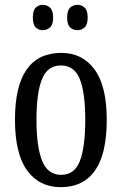

<svg xmlns="http://www.w3.org/2000/svg" viewBox="-20 -765 504 795"><path d="M231 10Q143 10 92.5 -59Q42 -128 42 -269Q42 -409 90.5 -477.5Q139 -546 234 -546Q321 -546 371.5 -477.5Q422 -409 422 -269Q422 -128 373.5 -59Q325 10 231 10ZM233 -41Q289 -41 311 -99Q333 -157 333 -269Q333 -381 310.5 -437.5Q288 -494 232 -494Q177 -494 154 -437.5Q131 -381 131 -269Q131 -157 154.5 -99Q178 -41 233 -41ZM301 -640Q283 -640 270.5 -651.5Q258 -663 258 -692Q258 -722 270.5 -733.5Q283 -745 301 -745Q318 -745 330.5 -733.5Q343 -722 343 -692Q343 -663 330.5 -651.5Q318 -640 301 -640ZM157 -640Q140 -640 128 -651.5Q116 -663 116 -692Q116 -722 128 -733.5Q140 -745 157 -745Q174 -745 187 -733.5Q200 -722 200 -692Q200 -663 187 -651.5Q174 -640 157 -640Z"/></svg>

Font: Noto Serif Bengali ExtraCondensed
Style: Regular
Weight: 400
Width: 2
Designer: Juan Bruce, Universal Thirst, Indian Type Foundry and the Monotype Design Team.
Foundry: Monotype Imaging Inc.
Version: Version 2.003; ttfautohint (v1.8.4.7-5d5b)